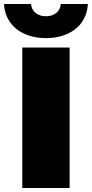

<svg xmlns="http://www.w3.org/2000/svg" viewBox="-54 -937 458 957"><path d="M57 0V-700H293V0ZM175 -747Q130 -747 92.5 -759Q55 -771 27.5 -793Q0 -815 -16 -846.5Q-32 -878 -34 -917H101Q103 -889 123.5 -872.5Q144 -856 175 -856Q206 -856 226.5 -872.5Q247 -889 249 -917H384Q382 -878 366 -846.5Q350 -815 322.5 -793Q295 -771 257.5 -759Q220 -747 175 -747Z"/></svg>

Font: Montserrat-Alt1 Black
Style: Regular
Weight: 900
Designer: Differentunic
Foundry: Differentunic
Version: Version 7.222